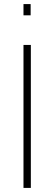

<svg xmlns="http://www.w3.org/2000/svg" viewBox="-20 -920 266 940"><path d="M95 0V-700H131V0ZM95 -845V-900H130V-845Z"/></svg>

Font: TitilliumMaps29L
Style: 1 wt
Weight: 100
Designer: Campivisivi
Foundry: Accademia di Belle Arti di Urbino and students of MA course of Visual design
Version: Version 001.001